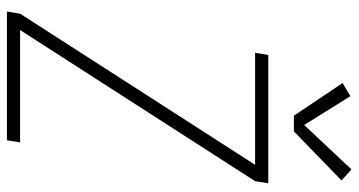

<svg xmlns="http://www.w3.org/2000/svg" viewBox="-254 -754 1009 540"><g transform="rotate(90 250.0 -484.5)"><path d="M13 0 19 -37 444 -698H129L135 -735H496L490 -698L65 -37H381L375 0ZM306 -807 214 -944 251 -966 332 -836 457 -969 488 -941 350 -807Z"/></g></svg>

Font: Iosevka SS04 Extralight
Style: Italic
Weight: 200
Italic angle: -9°
Monospace: yes
Designer: Belleve Invis
Foundry: Belleve Invis
Version: Version 19.0.0; ttfautohint (v1.8.4)